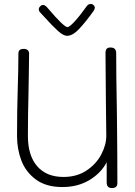

<svg xmlns="http://www.w3.org/2000/svg" viewBox="-20 -948 680 970"><path d="M571 -338Q573 -164 573 -23Q573 2 546 2Q532 2 525.5 -5Q519 -12 519 -27V-128Q489 -72 430.5 -37.5Q372 -3 295 -3Q213 -3 161.5 -41Q110 -79 88 -137Q66 -195 66 -261Q66 -332 67 -385.5Q68 -439 69 -475Q73 -605 73 -678Q73 -701 99 -701Q127 -701 127 -676Q127 -628 125.5 -568Q124 -508 124 -478Q121 -367 121 -261Q121 -162 168 -108Q215 -54 301 -54Q368 -54 417 -86.5Q466 -119 491.5 -167.5Q517 -216 517 -262L515 -431Q515 -497 513 -681Q513 -694 518.5 -701Q524 -708 538 -708Q567 -708 567 -680Q567 -563 570 -416ZM459 -908Q459 -903 453 -893Q413 -837 380 -802Q347 -767 319 -767Q300 -767 272.5 -792Q245 -817 209 -857L184 -884Q176 -892 176 -901Q176 -909 183 -916Q190 -923 198 -923Q209 -923 223 -905Q303 -811 321 -811Q331 -811 358 -840.5Q385 -870 419 -918Q427 -928 439 -928Q447 -928 453 -922Q459 -916 459 -908Z"/></svg>

Font: Mali Light
Style: Regular
Weight: 300
Designer: Kitiyaporn Chalermlarp | Katatrad Aksorn Co.,Ltd.
Foundry: Cadson Demak Co.,Ltd.
Version: Version 1.000; ttfautohint (v1.6)